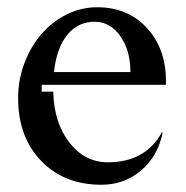

<svg xmlns="http://www.w3.org/2000/svg" viewBox="-20 -500 513 530"><path d="M438 -266H95V-247H127Q129 -161 171.5 -106.5Q214 -52 278 -52Q329 -52 366.5 -72.5Q404 -93 427 -135L429 -134Q416 -69 369.5 -29.5Q323 10 260 10Q157 10 93.5 -56Q30 -122 30 -229Q30 -280 47.5 -326Q65 -372 94.5 -406Q124 -440 164 -460Q204 -480 248 -480Q335 -480 388 -420Q441 -360 438 -266ZM241 -440Q195 -440 165.5 -403.5Q136 -367 129 -301H340Q340 -361 312 -400.5Q284 -440 241 -440Z"/></svg>

Font: Redaction
Style: Regular
Weight: 400
Designer: Jeremy Mickel / Forest Young
Foundry: MCKL
Version: Version 2.001; Redaction